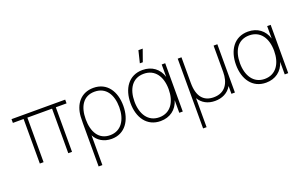

<svg xmlns="http://www.w3.org/2000/svg" viewBox="-107 -1271 3202 2017"><g transform="rotate(-20 1493.5 -262.5)"><path d="M140 0H182V-498H458V0H500V-498H620V-540H20V-498H140Z M710 240H752V-93C784 -29 851 15 940 15C1089 15 1172 -109 1172 -271C1172 -430 1093 -555 939 -555C800 -555 721 -454 712 -317C711 -302 710 -277 710 -241ZM937 -27C810 -27 752 -132 752 -272C752 -413 811 -513 937 -513C1066 -513 1127 -409 1127 -271C1127 -132 1062 -27 937 -27Z M1520.5 -765 1487.5 -630H1520.5L1568.5 -765ZM1487 15C1591.5 15 1669.5 -42.5 1699 -140.5V0H1738V-540H1699V-401C1669.5 -497.5 1593 -555 1488 -555C1333 -555 1252 -430 1252 -270C1252 -109 1334 15 1487 15ZM1487 -27C1362 -27 1297 -132 1297 -271C1297 -409 1358 -513 1487 -513C1613 -513 1679 -412 1679 -271C1679 -132 1614 -27 1487 -27Z M1878 240H1917V-84C1954 -22 2016 12 2097 12C2173 12 2242 -18 2282 -87V0H2321V-540H2279V-245C2279 -129 2229 -29 2097 -29C1985 -29 1920 -100 1920 -254V-540H1878Z M2666 15C2770.5 15 2848.5 -42.5 2878 -140.5V0H2917V-540H2878V-401C2848.5 -497.5 2772 -555 2667 -555C2512 -555 2431 -430 2431 -270C2431 -109 2513 15 2666 15ZM2666 -27C2541 -27 2476 -132 2476 -271C2476 -409 2537 -513 2666 -513C2792 -513 2858 -412 2858 -271C2858 -132 2793 -27 2666 -27Z"/></g></svg>

Font: Hauora ExtraLight
Style: Regular
Weight: 200
Designer: Mikhail Sharanda
Foundry: WCYS & Co.
Version: Version 1.010